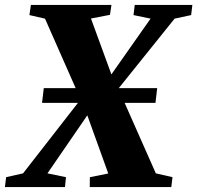

<svg xmlns="http://www.w3.org/2000/svg" viewBox="-49 -763 804 783"><path d="M-29 0 -24 -40.5 45 -56 286 -365.5 398.5 -450 565 -687 495.5 -701.5 500.5 -743H735.5L730.5 -701.5L663 -687L426.5 -392.5L313.5 -302L144.5 -56L220 -40.5L216 0ZM317 0 317.5 -40.5 392.5 -55.5 305.5 -297 281 -355 134.5 -687 71 -701.5 77 -743H405.5L399.5 -702.5L322 -687.5L407 -455L432.5 -404L586.5 -56L654.5 -40.5L649.5 0ZM122.5 -343.5 129.5 -403.5H592L585 -343.5Z"/></svg>

Font: Merriweather 60pt Black
Style: Italic
Weight: 900
Italic angle: -7.8°
Version: Version 2.101